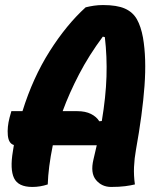

<svg xmlns="http://www.w3.org/2000/svg" viewBox="-20 -730 640 760"><path d="M169 0Q139 10 108 10Q52 10 35.5 -25Q19 -60 31 -131Q33 -144 35 -156Q14 -162 11 -194.5Q8 -227 18 -265L25 -290H69Q110 -422 176.5 -527Q243 -632 319 -701Q335 -705 352 -707.5Q369 -710 388 -710Q443 -710 474.5 -696Q506 -682 522 -653.5Q538 -625 546 -581Q560 -500 552 -390Q544 -280 518 -136Q512 -103 510.5 -69Q509 -35 514 0Q498 4 475 7Q452 10 420 10Q383 10 360 -17.5Q337 -45 350 -99Q357 -128 363 -155H189Q180 -111 175 -72Q170 -33 169 0ZM286 -290Q318 -290 340 -279Q362 -268 373 -250L383 -251Q399 -347 401.5 -426.5Q404 -506 395 -583L387 -585Q332 -511 293 -436Q254 -361 228 -290Z"/></svg>

Font: Recursive Mn Csl St XBd
Style: Italic
Weight: 800
Italic angle: -15°
Monospace: yes
Version: Version 1.079;hotconv 1.0.112;makeotfexe 2.5.65598; ttfautoh